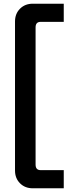

<svg xmlns="http://www.w3.org/2000/svg" viewBox="-20 -773 368 1036"><path d="M157 243Q115 243 88 216Q61 189 61 147V-657Q61 -699 88 -726Q115 -753 157 -753H324V-655H199Q172 -655 172 -625V115Q172 145 199 145H324V243Z"/></svg>

Font: Space Grotesk Frontify SemiBold
Style: Regular
Weight: 600
Designer: Florian Karsten
Version: Version 2.000